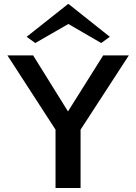

<svg xmlns="http://www.w3.org/2000/svg" viewBox="-20 -936 679 956"><path d="M256.5 0V-290.4L17.1 -660H145.1L318.5 -381.2L493.7 -660H621.4L381.2 -290.4V0ZM155.7 -721.8 112.6 -752.7 318.3 -915.6H322L526.9 -752.7L483.9 -721.8L320.3 -816.6Z"/></svg>

Font: Panamera Thin
Style: Regular
Weight: 100
Designer: Bastien Sozeau
Foundry: NBR — Bastien Sozeau
Version: Version 3.003;gftools[0.9.33]